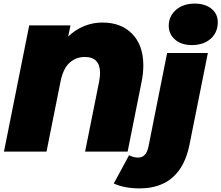

<svg xmlns="http://www.w3.org/2000/svg" viewBox="-20 -841 1228 1065"><path d="M775 -478Q775 -432 765 -385L688 0H452L530 -389Q535 -417 535 -436Q535 -525 450 -525Q401 -525 365.5 -492.5Q330 -460 316 -390L238 0H2L142 -700H371L358 -638Q397 -676 446 -696Q495 -716 548 -716Q653 -716 714 -652.5Q775 -589 775 -478ZM611 177 696 20Q720 33 746 33Q769 33 783 18Q797 3 804 -30L907 -547H1133L1031 -38Q1007 82 937.5 143Q868 204 754 204Q672 204 611 177ZM916 -698Q916 -751 956 -786Q996 -821 1060 -821Q1118 -821 1153 -792.5Q1188 -764 1188 -718Q1188 -661 1148.5 -626Q1109 -591 1044 -591Q986 -591 951 -621.5Q916 -652 916 -698Z"/></svg>

Font: Montserrat Alternates Black
Style: Italic
Weight: 900
Italic angle: -11.3°
Designer: Julieta Ulanovsky
Foundry: Julieta Ulanovsky
Version: Version 7.200